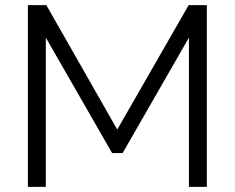

<svg xmlns="http://www.w3.org/2000/svg" viewBox="-20 -730 917 750"><path d="M718 0V-583L459 -132H418L159 -583V0H89V-710H161L438 -224L717 -710H788V0Z"/></svg>

Font: PTCRaleway
Style: Regular
Weight: 400
Designer: Matt McInerney, Pablo Impallari, Rodrigo Fuenzalida
Foundry: Matt McInerney, Pablo Impallari, Rodrigo Fuenzalida
Version: Version 3.000g; ttfautohint (v1.5) -l 8 -r 28 -G 28 -x 14 -D